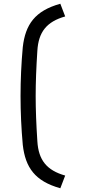

<svg xmlns="http://www.w3.org/2000/svg" viewBox="-20 -864 459 1028"><path d="M303 144 329 76C230 48 186 -7 180 -108C174 -199 171 -279 171 -350C171 -421 174 -501 180 -592C186 -693 230 -748 329 -776L303 -844C167 -806 116 -733 102 -612C94 -524 90 -436 90 -350C90 -264 94 -176 102 -88C116 33 167 106 303 144Z"/></svg>

Font: Finlandica
Style: Regular
Weight: 400
Designer: Niklas Ekholm, Juho Hiilivirta, Jaakko Suomalainen
Foundry: Helsinki Type Studio
Version: Version 2.000;Glyphs 3.2 (3202)